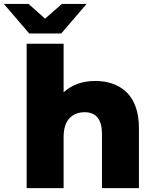

<svg xmlns="http://www.w3.org/2000/svg" viewBox="-76 -967 792 987"><path d="M61 0V-742.2H251V-492.2Q314 -550.8 414.1 -550.8Q462.9 -550.8 502.9 -536.6Q543 -522.5 573.5 -493.9Q604 -465.3 621.1 -418.5Q638.2 -371.6 638.2 -310.1V0H448.2V-278.8Q448.2 -390.1 358.9 -390.1Q310.1 -390.1 280.5 -358.4Q251 -326.7 251 -262.2V0ZM74.2 -794.9 -56.2 -946.8H70.8L155.8 -871.1L242.2 -946.8H369.1L238.8 -794.9Z"/></svg>

Font: Montserrat ExtraBold
Style: Regular
Weight: 800
Designer: Julieta Ulanovsky
Foundry: Julieta Ulanovsky
Version: Version 9.000